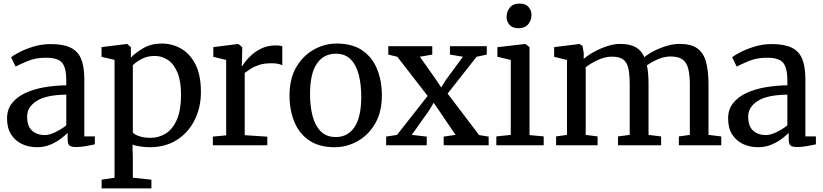

<svg xmlns="http://www.w3.org/2000/svg" viewBox="-20 -814 4614 1076"><path d="M19.5 -150Q19.5 -200.5 47 -235.5Q74.5 -270.5 121.5 -292.5Q168.5 -314.5 228 -324.8Q287.5 -335 351.5 -336V-364.5Q351.5 -432 328.8 -461.2Q306 -490.5 237.5 -490.5Q179.5 -490.5 135.5 -472Q91.5 -453.5 67.5 -441L42 -493Q52 -502 85.2 -519.8Q118.5 -537.5 165.5 -552.2Q212.5 -567 264 -567Q334 -567 375.2 -547.2Q416.5 -527.5 434.5 -484.2Q452.5 -441 452.5 -370.5V-49.5H511.5V-5Q494.5 -1 463.2 4.5Q432 10 407 10Q380.5 10 369.8 2Q359 -6 359 -36V-69Q346.5 -56.5 322 -37.5Q297.5 -18.5 263.2 -3.8Q229 11 187 11Q142 11 104 -6.5Q66 -24 42.8 -59.8Q19.5 -95.5 19.5 -150ZM230.5 -57Q257 -57 291.2 -73.8Q325.5 -90.5 351.5 -111.5V-283.5Q239 -282.5 185.5 -248.2Q132 -214 132 -161.5Q132 -106 160 -81.5Q188 -57 230.5 -57Z M1106 -297.5Q1106 -213 1071.5 -142.8Q1037 -72.5 972.8 -30.8Q908.5 11 819 11Q795 11 767.2 7Q739.5 3 722.5 -3.5L724.5 80.5V182L828.5 193V242H549.5V193L622 182V-478.5L549 -495.5V-550L691 -567.5H693L713.5 -550V-491Q738.5 -518 782.8 -544Q827 -570 887.5 -570Q944 -570 994 -542Q1044 -514 1075 -454Q1106 -394 1106 -297.5ZM847 -500.5Q805.5 -500.5 772.8 -483Q740 -465.5 724.5 -448.5V-71.5Q732 -60.5 759.5 -51Q787 -41.5 823 -41.5Q870.5 -41.5 909.5 -66.2Q948.5 -91 971.5 -144.2Q994.5 -197.5 994.5 -282.5Q994.5 -359.5 974.5 -407.5Q954.5 -455.5 921 -478Q887.5 -500.5 847 -500.5Z M1173 0V-48.5L1247.5 -55.5V-478L1175.5 -495.5V-550L1313.5 -567.5H1315.5L1337.5 -550V-532L1335 -443.5H1337.5Q1342 -451.5 1356 -470Q1370 -488.5 1393.8 -509.2Q1417.5 -530 1450.5 -544.8Q1483.5 -559.5 1525.5 -559.5Q1539.5 -559.5 1548 -558Q1556.5 -556.5 1562 -555V-447.5Q1556.5 -452 1541.2 -455.8Q1526 -459.5 1502 -459.5Q1461 -459.5 1432.5 -450.2Q1404 -441 1384.8 -428.2Q1365.5 -415.5 1351.5 -405.5V-56.5L1478 -48V0Z M1602.5 -279.5Q1602.5 -373 1640.5 -437.8Q1678.5 -502.5 1739 -536.2Q1799.5 -570 1866.5 -570Q1954.5 -570 2010.5 -531.5Q2066.5 -493 2093.2 -427.2Q2120 -361.5 2120 -279.5Q2120 -185.5 2082 -120.8Q2044 -56 1983.5 -22.5Q1923 11 1855.5 11Q1768 11 1712 -27.5Q1656 -66 1629.2 -131.8Q1602.5 -197.5 1602.5 -279.5ZM1862 -46Q1929.5 -46 1967 -102.2Q2004.5 -158.5 2004.5 -272Q2004.5 -340.5 1990.5 -395.2Q1976.5 -450 1945.2 -481.5Q1914 -513 1862 -513Q1793.5 -513 1755.5 -457Q1717.5 -401 1717.5 -287Q1717.5 -217.5 1732 -163Q1746.5 -108.5 1778.2 -77.2Q1810 -46 1862 -46Z M2205 -58 2376.5 -276.5 2206.5 -496 2156 -508V-555H2402.5V-508L2333 -496L2424 -367L2452.5 -324L2479 -366.5L2574.5 -496L2501.5 -508V-555H2708V-508L2651 -496L2488.5 -289.5L2665 -57L2718.5 -48.5V0H2466.5V-48.5L2533 -58L2441 -193.5L2410.5 -238L2384 -194L2287.5 -58L2371.5 -48.5V0H2144V-48.5Z M2842.5 -58V-478L2767.5 -496V-549.5L2922.5 -567.5H2924.5L2947.5 -550V-57L3027 -49.5V0H2761.5V-49.5ZM2884.5 -656Q2852 -656 2835.5 -674.8Q2819 -693.5 2819 -720Q2819 -748.5 2837 -771.2Q2855 -794 2892 -794H2893Q2925.5 -794 2942 -775Q2958.5 -756 2958.5 -729.5Q2958.5 -701 2940.5 -678.5Q2922.5 -656 2885.5 -656Z M3096.5 0V-49.5L3157.5 -58V-478L3085.5 -495.5V-550L3228 -567.5L3245 -556L3251.5 -515.5L3251 -483.5Q3273 -503.5 3308.2 -523Q3343.5 -542.5 3382.5 -555.2Q3421.5 -568 3455 -568Q3509 -568 3541.8 -549.8Q3574.5 -531.5 3591.5 -493.5Q3610.5 -510.5 3643.2 -527.5Q3676 -544.5 3714.5 -556.2Q3753 -568 3789 -568Q3851 -568 3886.2 -544Q3921.5 -520 3936 -469.5Q3950.5 -419 3950.5 -339V-58L4022 -49.5V0H3784.5V-49.5L3846 -58V-335.5Q3846 -390 3837.8 -426Q3829.5 -462 3806.2 -479.8Q3783 -497.5 3738 -497.5Q3702 -497.5 3665.2 -481.2Q3628.5 -465 3605.5 -447.5Q3610.5 -425 3612.5 -397.5Q3614.5 -370 3614.5 -337.5V-58L3685 -49.5V0H3443.5V-49.5L3509 -58V-338Q3509 -392.5 3502 -427.8Q3495 -463 3473.8 -479.8Q3452.5 -496.5 3409 -496.5Q3370.5 -496.5 3330 -477.5Q3289.5 -458.5 3262.5 -437.5V-58L3329 -49.5V0Z M4060.5 -150Q4060.5 -200.5 4088 -235.5Q4115.5 -270.5 4162.5 -292.5Q4209.5 -314.5 4269 -324.8Q4328.5 -335 4392.5 -336V-364.5Q4392.5 -432 4369.8 -461.2Q4347 -490.5 4278.5 -490.5Q4220.5 -490.5 4176.5 -472Q4132.5 -453.5 4108.5 -441L4083 -493Q4093 -502 4126.2 -519.8Q4159.5 -537.5 4206.5 -552.2Q4253.5 -567 4305 -567Q4375 -567 4416.2 -547.2Q4457.5 -527.5 4475.5 -484.2Q4493.5 -441 4493.5 -370.5V-49.5H4552.5V-5Q4535.5 -1 4504.2 4.5Q4473 10 4448 10Q4421.5 10 4410.8 2Q4400 -6 4400 -36V-69Q4387.5 -56.5 4363 -37.5Q4338.5 -18.5 4304.2 -3.8Q4270 11 4228 11Q4183 11 4145 -6.5Q4107 -24 4083.8 -59.8Q4060.5 -95.5 4060.5 -150ZM4271.5 -57Q4298 -57 4332.2 -73.8Q4366.5 -90.5 4392.5 -111.5V-283.5Q4280 -282.5 4226.5 -248.2Q4173 -214 4173 -161.5Q4173 -106 4201 -81.5Q4229 -57 4271.5 -57Z"/></svg>

Font: Merriweather
Style: Regular
Weight: 400
Designer: Eben Sorkin
Foundry: Eben Sorkin
Version: Version 2.100; ttfautohint (v1.7.19-72a1) -l 8 -r 50 -G 200 